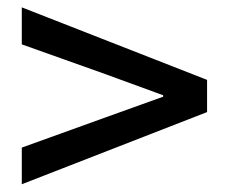

<svg xmlns="http://www.w3.org/2000/svg" viewBox="-20 -629 609 512"><path d="M38.1 -137.7V-235.4L262.7 -316.4L415 -371.1V-375L262.7 -430.7L38.1 -510.7V-609.4L532.2 -416V-330.1Z"/></svg>

Font: Gen Shin Gothic Medium
Style: Regular
Weight: 500
Designer: [Source Han Sans]
Ryoko NISHIZUKA  (kana & ideographs); Paul D. Hunt (Latin, Greek & Cyrillic); Wenlong ZHANG  (bopomofo
Version: Version 1.002.20150607